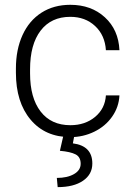

<svg xmlns="http://www.w3.org/2000/svg" viewBox="-20 -558 555 795"><path d="M271.5 -39.6Q332.5 -39.6 373.8 -74Q415 -108.4 418.5 -163.1H474.6Q472.2 -114.7 444.3 -75Q416.5 -35.2 370.4 -12.7Q324.2 9.8 271.5 9.8Q167.5 9.8 106.7 -62.5Q45.9 -134.8 45.9 -256.8V-274.4Q45.9 -352.5 73.2 -412.6Q100.6 -472.7 151.6 -505.4Q202.6 -538.1 271 -538.1Q357.9 -538.1 414.3 -486.3Q470.7 -434.6 474.6 -350.1H418.5Q414.6 -412.1 373.8 -450.2Q333 -488.3 271 -488.3Q191.9 -488.3 148.2 -431.2Q104.5 -374 104.5 -271V-253.9Q104.5 -152.8 148.2 -96.2Q191.9 -39.6 271.5 -39.6ZM287.6 4.4 281.7 35.6Q362.3 45.9 362.3 119.1Q362.3 164.1 323.7 190.4Q285.2 216.8 218.8 216.8L215.3 178.7Q258.8 178.7 286.4 162.8Q314 147 314 120.1Q314 91.8 292.7 81.1Q271.5 70.3 228 66.4L242.2 4.4Z"/></svg>

Font: RobotoDraft Light
Style: Regular
Weight: 300
Version: Version 2.001151; 2014